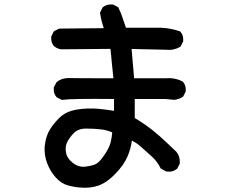

<svg xmlns="http://www.w3.org/2000/svg" viewBox="-20 -802 1040 887"><path d="M351.6 64.5Q321.8 62.5 293 54.2Q262.2 45.9 236.8 17.1Q212.4 -10.3 197.8 -47.9Q183.6 -85.4 186.5 -125Q187 -131.3 188 -137.5Q189 -143.6 190.2 -149.7Q191.4 -155.8 192.9 -161.6Q194.3 -167.5 196.3 -172.9Q198.2 -178.2 200.4 -183.6Q202.6 -189 205.1 -193.8Q220.7 -223.6 251.5 -254.9Q283.2 -287.6 335.4 -295.9Q385.3 -303.7 435.1 -299.3Q475.6 -295.4 506.8 -290V-344.7Q407.7 -345.7 348.1 -344.7Q288.6 -343.8 269 -340.8L266.1 -340.3L263.2 -341.8L243.7 -351.6L241.7 -352.5L240.7 -354Q226.1 -370.6 228.5 -396.5V-398.4L229.5 -400.4L241.2 -421.9L242.7 -423.8L244.1 -424.8Q249 -428.2 254.2 -431.2Q259.3 -434.1 264.6 -436Q270 -438 275.9 -439.2Q281.7 -440.4 287.6 -440.9Q293.5 -441.4 299.8 -441.4Q326.7 -440.4 503.9 -440.4Q498.5 -486.3 496.1 -516.6Q495.1 -531.2 493.4 -546.6Q491.7 -562 490.2 -576.2L263.7 -574.2H263.2H262.7Q244.1 -576.7 230 -588.4L229.5 -588.9L229 -589.4Q214.4 -606 216.8 -631.8V-633.8L217.8 -635.3L227.5 -654.8L229 -657.7L231.9 -659.2L251.5 -668.9L253.4 -669.9H255.9L459.5 -671.9Q447.8 -705.6 442.4 -740.7L441.9 -743.7L443.4 -746.6L453.1 -766.1L454.1 -768.1L456.1 -769.5Q474.6 -783.7 500 -781.2H502L503.4 -780.3L522.9 -770.5L525.9 -769L527.3 -766.1Q533.2 -753.9 538.3 -741.5Q543.5 -729 547.4 -715.8Q554.2 -694.3 562 -673.8H723.6H724.1Q768.6 -671.9 809.6 -657.7L812.5 -656.7L814 -654.8Q828.6 -638.2 826.2 -612.3V-610.4L825.2 -608.9L815.4 -589.4L814 -586.9L811.5 -585.4Q804.7 -581.1 796.6 -578.1Q788.6 -575.2 780.3 -573.5Q772 -571.8 762.9 -571.5Q753.9 -571.3 744.6 -572.3L587.9 -575.7L599.6 -440.4H742.7Q787.6 -444.3 822.8 -425.8L824.7 -424.8L825.7 -423.3Q840.3 -406.7 837.9 -380.9V-378.9L836.9 -377.4L827.1 -357.9L825.7 -355.5L823.7 -354Q806.2 -343.3 786.1 -340.8H785.2H784.2L742.7 -344.7H602.5V-256.8Q624.5 -243.7 644.3 -230.2Q664.1 -216.8 682.4 -202.4Q700.7 -188 718.3 -172.4Q744.1 -148.4 763.2 -130.9Q782.2 -113.3 793.9 -101.6H794.4L794.9 -100.6Q813 -78.1 810.5 -48.3V-46.4L809.6 -44.4L799.8 -24.9L798.8 -22.9L797.4 -22Q777.3 -5.4 749.5 -9.8L747.6 -10.3L746.1 -10.7L724.6 -22.5L722.2 -23.9L720.7 -26.9Q706.1 -56.6 681.2 -79.1Q654.8 -103 629.4 -125.5Q620.1 -133.8 609.9 -140.6Q599.6 -147.5 589.4 -152.8Q584 -113.8 569.3 -79.6Q561 -59.6 546.6 -39.3Q532.2 -19 512.7 1Q499.5 14.6 486.8 24.9Q474.1 35.2 460.9 43Q447.8 50.8 435.1 55.2Q397 68.4 351.6 64.5ZM427.7 -47.4Q441.4 -55.2 462.4 -86.4Q484.4 -118.2 490.7 -143.1Q496.6 -165.5 498.5 -190.4Q475.1 -200.7 448.2 -204.1Q416.5 -208 377 -208Q341.3 -208 320.3 -186.5Q298.3 -163.6 288.6 -141.6Q279.8 -121.1 285.6 -94.2Q291 -68.4 318.4 -47.9Q327.6 -41 337.2 -37.1Q346.7 -33.2 356.9 -32Q367.2 -30.8 378.4 -32.7Q413.6 -37.6 427.2 -46.9V-47.4Z"/></svg>

Font: NaikaiFont
Style: Bold
Weight: 700
Version: Version 1.89